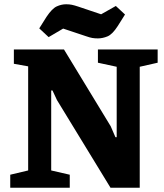

<svg xmlns="http://www.w3.org/2000/svg" viewBox="-20 -880 770 900"><path d="M28 0V-61L112 -81V-569L45 -581V-648H280L499 -288L521 -237H527V-567L439 -586V-648H719V-586L635 -567V0H498L247 -411L226 -456H220V-81L307 -61V0ZM439 -700Q424 -700 412.5 -702Q401 -704 384 -710L276 -746L208 -706L164 -747L198 -801Q224 -840 246 -850Q268 -860 290 -860Q305 -860 317 -857.5Q329 -855 347 -849L454 -813L523 -852L566 -812L532 -758Q507 -719 484 -709.5Q461 -700 439 -700Z"/></svg>

Font: Faustina ExtraBold
Style: Regular
Weight: 800
Designer: Alfonso Garcia
Foundry: http://www.omnibus-type.com
Version: Version 1.200